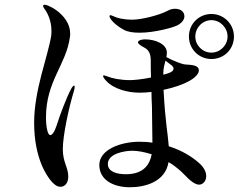

<svg xmlns="http://www.w3.org/2000/svg" viewBox="-20 -774 1040 810"><path d="M292 -413C290 -413 285 -408 280 -399C259 -359 232 -287 218 -242C209 -215 199 -204 192 -204C181 -204 174 -239 174 -279C174 -432 260 -502 275 -618C276 -623 276 -628 276 -632C276 -696 214 -735 198 -743C189 -748 176 -754 168 -754C166 -754 162 -754 162 -749C162 -744 166 -738 173 -729C181 -717 197 -685 197 -645C197 -639 197 -631 196 -623C182 -535 124 -395 124 -256C124 -101 182 -28 192 -15C206 3 220 14 235 14C254 14 268 -2 268 -29C268 -69 245 -88 245 -145C245 -203 271 -323 293 -394C295 -402 295 -404 295 -408C295 -411 294 -413 292 -413ZM505 -647C521 -639 544 -636 569 -636C631 -636 707 -657 726 -666C745 -675 758 -690 758 -705C758 -723 744 -737 718 -737C709 -737 696 -734 688 -729C653 -710 577 -691 539 -691C501 -691 474 -698 460 -705C454 -707 449 -710 446 -710C444 -710 442 -709 442 -705C442 -695 466 -667 505 -647ZM872 -715C819 -715 777 -673 777 -620C777 -567 819 -525 872 -525C925 -525 967 -566 967 -620C967 -672 925 -715 872 -715ZM872 -552C834 -552 804 -583 804 -620C804 -657 834 -689 872 -689C909 -689 940 -657 940 -620C940 -583 909 -552 872 -552ZM819 -87C790 -113 746 -140 692 -157C688 -213 677 -259 670 -395C713 -404 753 -418 778 -432C795 -441 819 -460 819 -476C819 -499 792 -500 762 -502C747 -503 712 -517 682 -533C683 -540 684 -546 684 -552C684 -587 638 -608 591 -608C579 -608 562 -604 562 -595C562 -589 577 -579 586 -575C598 -568 616 -559 616 -520C616 -498 616 -473 617 -447C583 -440 548 -436 528 -436C487 -436 451 -444 435 -451C428 -453 422 -456 418 -456C415 -456 415 -455 415 -453C415 -448 422 -439 428 -433C460 -398 520 -383 568 -383C584 -383 601 -384 619 -386C619 -366 620 -346 621 -326C622 -263 623 -203 623 -172C605 -175 587 -176 568 -176C489 -176 399 -143 399 -78C399 -15 458 16 528 16C589 16 677 -5 691 -90L706 -81C724 -68 742 -54 758 -37C783 -10 804 5 820 5C834 5 850 -8 850 -31C850 -47 842 -67 819 -87ZM669 -466C669 -485 674 -503 678 -518L703 -499C710 -494 712 -489 712 -485C712 -480 710 -476 706 -473C700 -468 686 -463 669 -459ZM511 -39C476 -39 435 -48 435 -82C435 -128 510 -138 538 -138C560 -138 589 -133 620 -123C612 -81 587 -39 511 -39Z"/></svg>

Font: Shippori Mincho OTF Medium
Style: Regular
Weight: 500
Designer: FONTDASU
Foundry: FONTDASU / Google Inc. / but / Adobe
Version: Version 3.300;hotconv 1.0.109;makeotfexe 2.5.65596